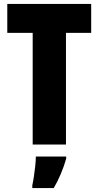

<svg xmlns="http://www.w3.org/2000/svg" viewBox="-20 -734 500 975"><path d="M315 0H146V-567H17V-714H443V-567H315ZM316 72Q293 152 253 221H144V207Q148 190 152 163Q156 136 159 108.5Q162 81 162 61H316Z"/></svg>

Font: Noto Sans Kannada ExtraCondensed Black
Style: Regular
Weight: 900
Width: 2
Designer: Jelle Bosma - Monotype Design Team
Foundry: Monotype Imaging Inc.
Version: Version 2.005; ttfautohint (v1.8.4.7-5d5b)